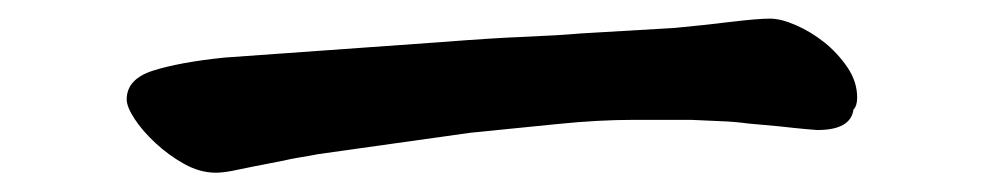

<svg xmlns="http://www.w3.org/2000/svg" viewBox="-20 -379 1040 202"><path d="M877.9 -263.7Q875 -242.2 839.8 -242.2Q837.9 -242.2 827.6 -243.2Q817.4 -244.1 799.8 -246.1L767.6 -249Q752.9 -251 738.3 -251.5Q723.6 -252 707 -252.9H646.5Q609.4 -252.9 566.4 -248.5Q523.4 -244.1 474.6 -239.3L314.5 -216.8Q304.7 -214.8 295.4 -213.4Q286.1 -211.9 278.3 -210L248 -204.1Q234.4 -201.2 224.1 -199.2Q213.9 -197.3 207 -197.3Q190.4 -197.3 173.8 -206.5Q157.2 -215.8 143.6 -228.5Q129.9 -241.2 121.6 -253.9Q113.3 -266.6 113.3 -274.4Q113.3 -295.9 141.1 -304.7Q168.9 -313.5 215.8 -318.4L448.2 -335Q497.1 -338.9 532.7 -340.3Q568.4 -341.8 590.8 -343.8L689.5 -349.6Q720.7 -352.5 749 -356Q777.3 -359.4 790 -359.4Q801.8 -359.4 817.4 -352.5Q833 -345.7 847.2 -334.5Q861.3 -323.2 871.6 -308.1Q881.8 -293 881.8 -276.4Q881.8 -267.6 877.9 -263.7Z"/></svg>

Font: JasonHandwriting1
Style: Regular
Weight: 400
Version: Version 1.48.20